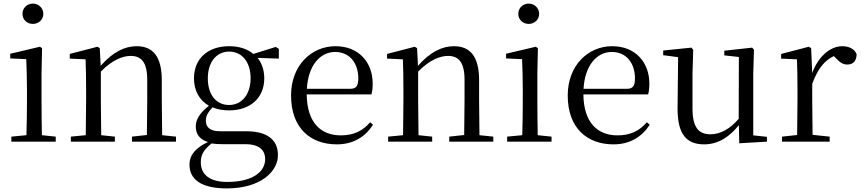

<svg xmlns="http://www.w3.org/2000/svg" viewBox="-20 -788 4791 1068"><path d="M163 -655C194 -655 221 -678 221 -711C221 -744 194 -768 163 -768C131 -768 105 -744 105 -711C105 -678 131 -655 163 -655ZM126 0H290V-28L213 -36C212 -92 211 -175 211 -229V-380L214 -520L202 -528L37 -489V-463L126 -459C128 -409 130 -356 130 -289V-229C130 -175 129 -92 127 -36L43 -28V0Z M796 0H959V-28L882 -36L880 -229V-342C880 -477 828 -531 740 -531C674 -531 608 -499 540 -422L535 -520L522 -528L368 -488V-462L456 -458C458 -408 459 -358 459 -289V-229L457 -36L374 -28V0H619V-28L543 -36L541 -229V-390C607 -457 665 -477 707 -477C765 -477 799 -443 799 -344V-229L797 -37L714 -28V0Z M1254 -204C1181 -204 1136 -263 1136 -352C1136 -442 1183 -501 1255 -501C1326 -501 1374 -443 1374 -353C1374 -264 1326 -204 1254 -204ZM1254 -174C1374 -174 1450 -245 1450 -352C1450 -397 1437 -436 1413 -466L1531 -462V-516L1514 -527L1389 -488C1358 -515 1311 -531 1255 -531C1134 -531 1059 -460 1059 -352C1059 -284 1089 -230 1142 -200C1090 -158 1069 -123 1069 -84C1069 -42 1091 -12 1137 2C1069 34 1034 73 1034 128C1034 205 1092 260 1242 260C1427 260 1526 168 1526 75C1526 -9 1469 -58 1348 -58H1202C1147 -58 1125 -82 1125 -116C1125 -144 1137 -163 1162 -191C1188 -180 1219 -174 1254 -174ZM1157 10C1176 13 1195 14 1221 14H1344C1428 14 1455 52 1455 97C1455 169 1383 224 1244 224C1150 224 1097 186 1097 114C1097 70 1116 43 1157 10Z M1854 15C1944 15 2011 -26 2055 -94L2039 -108C1998 -60 1947 -35 1876 -35C1766 -35 1688 -104 1686 -263H2046C2051 -279 2053 -299 2053 -323C2053 -441 1976 -531 1846 -531C1713 -531 1599 -425 1599 -257C1599 -76 1706 15 1854 15ZM1687 -294C1694 -424 1761 -499 1844 -499C1925 -499 1973 -437 1973 -352C1973 -312 1963 -294 1928 -294Z M2561 0H2724V-28L2647 -36L2645 -229V-342C2645 -477 2593 -531 2505 -531C2439 -531 2373 -499 2305 -422L2300 -520L2287 -528L2133 -488V-462L2221 -458C2223 -408 2224 -358 2224 -289V-229L2222 -36L2139 -28V0H2384V-28L2308 -36L2306 -229V-390C2372 -457 2430 -477 2472 -477C2530 -477 2564 -443 2564 -344V-229L2562 -37L2479 -28V0Z M2921 -655C2952 -655 2979 -678 2979 -711C2979 -744 2952 -768 2921 -768C2889 -768 2863 -744 2863 -711C2863 -678 2889 -655 2921 -655ZM2884 0H3048V-28L2971 -36C2970 -92 2969 -175 2969 -229V-380L2972 -520L2960 -528L2795 -489V-463L2884 -459C2886 -409 2888 -356 2888 -289V-229C2888 -175 2887 -92 2885 -36L2801 -28V0Z M3393 15C3483 15 3550 -26 3594 -94L3578 -108C3537 -60 3486 -35 3415 -35C3305 -35 3227 -104 3225 -263H3585C3590 -279 3592 -299 3592 -323C3592 -441 3515 -531 3385 -531C3252 -531 3138 -425 3138 -257C3138 -76 3245 15 3393 15ZM3226 -294C3233 -424 3300 -499 3383 -499C3464 -499 3512 -437 3512 -352C3512 -312 3502 -294 3467 -294Z M4092 9 4246 0V-27L4170 -35V-380L4174 -511L4164 -523L4009 -506V-480L4090 -471L4089 -127C4043 -73 3989 -41 3932 -41C3867 -41 3832 -78 3832 -185V-380L3836 -511L3826 -523L3669 -507V-481L3752 -470L3749 -186C3748 -37 3802 15 3897 15C3976 15 4039 -28 4090 -92Z M4413 0H4595V-28L4500 -38L4498 -229V-322C4528 -403 4565 -451 4618 -476L4627 -467C4650 -443 4667 -429 4693 -429C4728 -429 4744 -451 4745 -486C4735 -515 4703 -531 4665 -531C4598 -531 4531 -473 4498 -382L4492 -520L4479 -528L4325 -488V-462L4413 -458C4415 -408 4416 -358 4416 -289V-229L4414 -37L4330 -28V0Z"/></svg>

Font: Harano Aji Mincho TW
Style: Regular
Weight: 400
Foundry: Masamichi Hosoda
Version: HaranoAjiMinchoTW-Regular version 20230610;ttx 4.39.4